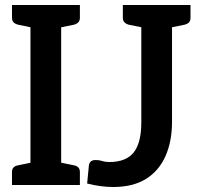

<svg xmlns="http://www.w3.org/2000/svg" viewBox="-20 -741 805 769"><path d="M102 0V-721H225V0ZM28 0V-52Q28 -64 34.5 -70.5Q41 -77 53 -79L116 -92L129 0ZM200 0 212 -92 276 -79Q287 -77 293.5 -70.5Q300 -64 300 -52V0ZM129 -721 116 -629 53 -642Q41 -645 34.5 -651.5Q28 -658 28 -670V-721ZM300 -721V-670Q300 -658 293.5 -651.5Q287 -645 276 -642L212 -629L200 -721ZM433 8Q384 8 329 -6L336 -78Q339 -100 362 -100Q367 -100 373 -99.5Q379 -99 386 -97Q396 -94 403.5 -93Q411 -92 417 -92Q485 -92 515.5 -130.5Q546 -169 546 -251V-721H669V-254Q669 -174 642.5 -115Q616 -56 564 -24Q512 8 433 8ZM572 -721 560 -629 496 -642Q485 -645 478.5 -651.5Q472 -658 472 -670V-721ZM743 -721V-670Q743 -658 737 -651.5Q731 -645 719 -642L655 -629L643 -721Z"/></svg>

Font: Aleo SemiBold
Style: Regular
Weight: 600
Designer: Alessio Laiso
Foundry: Alessio Laiso
Version: Version 2.001;gftools[0.9.29]